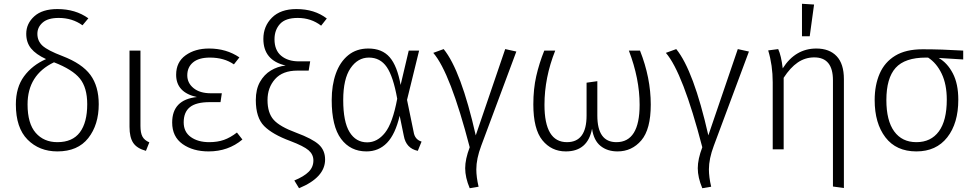

<svg xmlns="http://www.w3.org/2000/svg" viewBox="-20 -791 5166 1017"><path d="M284 11Q188 11 126 -51.5Q64 -114 64 -238Q64 -328 107.5 -387Q151 -446 224 -478Q170 -503 144.5 -534.5Q119 -566 119 -612Q119 -666 161.5 -704.5Q204 -743 284 -743Q380 -743 448 -694L417 -657Q363 -696 291 -696Q234 -696 206 -671.5Q178 -647 178 -612Q178 -574 205 -549Q232 -524 311 -494Q415 -454 459 -394Q503 -334 503 -239Q503 -130 447.5 -59.5Q392 11 284 11ZM284 -38Q364 -38 403 -90Q442 -142 442 -239Q442 -327 403 -375Q364 -423 266 -461Q126 -394 126 -238Q126 -137 169 -87.5Q212 -38 284 -38Z M753 8Q705 -5 685.5 -34.5Q666 -64 666 -119V-523H724V-124Q724 -87 734.5 -67.5Q745 -48 771 -37Z M1085 11Q1002 11 947 -28Q892 -67 892 -142Q892 -263 1023 -277Q913 -301 913 -395Q913 -462 963 -498Q1013 -534 1087 -534Q1179 -534 1248 -487L1219 -450Q1167 -486 1092 -486Q1033 -486 1002.5 -460.5Q972 -435 972 -392Q972 -351 1005.5 -324Q1039 -297 1096 -297H1155L1148 -250H1091Q1019 -250 986 -223.5Q953 -197 953 -143Q953 -92 991 -65Q1029 -38 1088 -38Q1132 -38 1166 -50Q1200 -62 1235 -89L1264 -52Q1189 11 1085 11Z M1564 206 1539 165Q1590 144 1615 119Q1640 94 1640 59Q1640 27 1614.5 5Q1589 -17 1518 -44Q1423 -79 1379 -123.5Q1335 -168 1335 -261Q1335 -318 1357 -357Q1379 -396 1414.5 -417.5Q1450 -439 1493 -444Q1375 -471 1375 -585Q1375 -652 1420.5 -697.5Q1466 -743 1550 -743Q1646 -743 1711 -693L1681 -655Q1628 -696 1557 -696Q1492 -696 1463 -664Q1434 -632 1434 -583Q1434 -525 1469.5 -495.5Q1505 -466 1563 -466H1623L1615 -417H1555Q1477 -417 1437 -372Q1397 -327 1397 -261Q1397 -193 1429.5 -156.5Q1462 -120 1549 -88Q1635 -56 1668.5 -25.5Q1702 5 1702 54Q1702 149 1564 206Z M1921 11Q1836 11 1786.5 -55.5Q1737 -122 1737 -261Q1737 -340 1759 -401.5Q1781 -463 1824.5 -498.5Q1868 -534 1931 -534Q2004 -534 2044 -488Q2084 -442 2102 -341L2145 -523H2200L2136 -262L2171 -92Q2177 -52 2213 -41L2193 8Q2131 -5 2119 -71L2097 -178Q2074 -80 2030 -34.5Q1986 11 1921 11ZM1925 -37Q1979 -37 2019.5 -88Q2060 -139 2084 -268Q2063 -386 2028.5 -436Q1994 -486 1934 -486Q1875 -486 1836.5 -429.5Q1798 -373 1798 -261Q1798 -146 1831.5 -91.5Q1865 -37 1925 -37Z M2468 206Q2444 149 2444 100Q2444 52 2468 -11Q2365 -407 2275 -511L2330 -531Q2422 -418 2500 -74L2656 -531L2715 -518L2529 -19Q2503 50 2503 106Q2503 147 2515 198Z M3251 11Q3197 11 3161 -18Q3125 -47 3116 -109Q3093 11 2977 11Q2901 11 2853 -48Q2805 -107 2805 -238Q2805 -320 2820.5 -388Q2836 -456 2863 -523H2921Q2864 -380 2864 -236Q2864 -38 2983 -38Q3087 -38 3087 -179V-353L3144 -361V-179Q3144 -38 3245 -38Q3368 -38 3368 -236Q3368 -374 3311 -523H3370Q3427 -379 3427 -237Q3427 -106 3377 -47.5Q3327 11 3251 11Z M3700 206Q3676 149 3676 100Q3676 52 3700 -11Q3597 -407 3507 -511L3562 -531Q3654 -418 3732 -74L3888 -531L3947 -518L3761 -19Q3735 50 3735 106Q3735 147 3747 198Z M4450 205 4392 197V-366Q4392 -487 4293 -487Q4245 -487 4205.5 -460Q4166 -433 4131 -379V0H4073V-355Q4073 -445 4049 -524L4102 -531Q4118 -497 4126 -429Q4193 -534 4304 -534Q4373 -534 4411.5 -493.5Q4450 -453 4450 -372ZM4269 -599H4228V-771L4292 -767Z M4834 11Q4727 11 4670 -63.5Q4613 -138 4613 -261Q4613 -340 4639.5 -401Q4666 -462 4722 -496Q4778 -530 4867 -530Q4968 -530 5082 -523V-476L4952 -484Q4998 -458 5027 -402.5Q5056 -347 5056 -263Q5056 -138 4997.5 -63.5Q4939 11 4834 11ZM4834 -38Q4911 -38 4953 -95Q4995 -152 4995 -263Q4995 -344 4968 -400.5Q4941 -457 4896 -486H4885Q4773 -486 4724 -431.5Q4675 -377 4675 -261Q4675 -152 4716.5 -95Q4758 -38 4834 -38Z"/></svg>

Font: Trujillo Light
Style: Regular
Weight: 300
Designer: Fira Sans original fonts by bBox Type GmbH, Carrois Corporate GbR, & Edenspiekermann AG / Changes by Cristiano Sobral
Foundry: Fira Sans original fonts by bBox Type GmbH, Carrois Corporate GbR, & Edenspiekermann AG / Changes by Cristiano Sobral
Version: Version 4.301;July 28, 2020;FontCreator 13.0.0.2655 64-bit